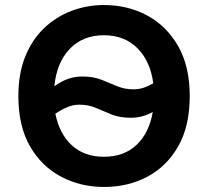

<svg xmlns="http://www.w3.org/2000/svg" viewBox="-20 -729 826 763"><path d="M393 14Q300 14 222.5 -27Q145 -68 99 -148Q53 -228 53 -347Q53 -436 80 -503.5Q107 -571 154.5 -616.5Q202 -662 263.5 -685.5Q325 -709 393 -709Q487 -709 564 -668Q641 -627 687.5 -546.5Q734 -466 734 -347Q734 -228 688.5 -148Q643 -68 566 -27Q489 14 393 14ZM511 -374Q532 -374 551.5 -380.5Q571 -387 589 -398Q578 -485 526.5 -537Q475 -589 393 -589Q309 -589 257 -534.5Q205 -480 196 -386Q248 -425 307 -425Q351 -425 383.5 -412Q416 -399 445.5 -386.5Q475 -374 511 -374ZM393 -106Q473 -106 523 -153.5Q573 -201 587 -284Q546 -261 500 -261Q456 -261 423.5 -274Q391 -287 361.5 -300Q332 -313 296 -313Q271 -313 247 -303Q223 -293 200 -277Q216 -197 265.5 -151.5Q315 -106 393 -106Z"/></svg>

Font: Ubuntu Sans
Style: Bold
Weight: 700
Designer: Dalton Maag Ltd
Foundry: Dalton Maag Ltd
Version: Version 1.006; ttfautohint (v1.8.4.7-5d5b)